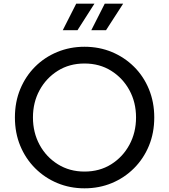

<svg xmlns="http://www.w3.org/2000/svg" viewBox="-20 -1011 918 1043"><path d="M439 12Q519 12 587.5 -16.5Q656 -45 708 -97Q760 -149 789 -219Q818 -289 818 -373Q818 -456 789 -526.5Q760 -597 708 -648.5Q656 -700 587.5 -728.5Q519 -757 439 -757Q360 -757 291 -728.5Q222 -700 170.5 -648.5Q119 -597 90 -527Q61 -457 61 -373Q61 -289 90 -219Q119 -149 171 -97Q223 -45 291.5 -16.5Q360 12 439 12ZM439 -79Q358 -79 294.5 -118.5Q231 -158 195 -224.5Q159 -291 159 -373Q159 -455 195 -521Q231 -587 294 -626.5Q357 -666 439 -666Q521 -666 584 -626.5Q647 -587 683 -521Q719 -455 719 -373Q719 -291 683 -224.5Q647 -158 584 -118.5Q521 -79 439 -79ZM321 -847H401L493 -991H394ZM476 -847H556L649 -991H549Z"/></svg>

Font: Plus Jakarta Sans Medium
Style: Regular
Weight: 500
Designer: Gumpita Rahayu
Foundry: Tokotype
Version: Version 2.004; ttfautohint (v1.8.3)